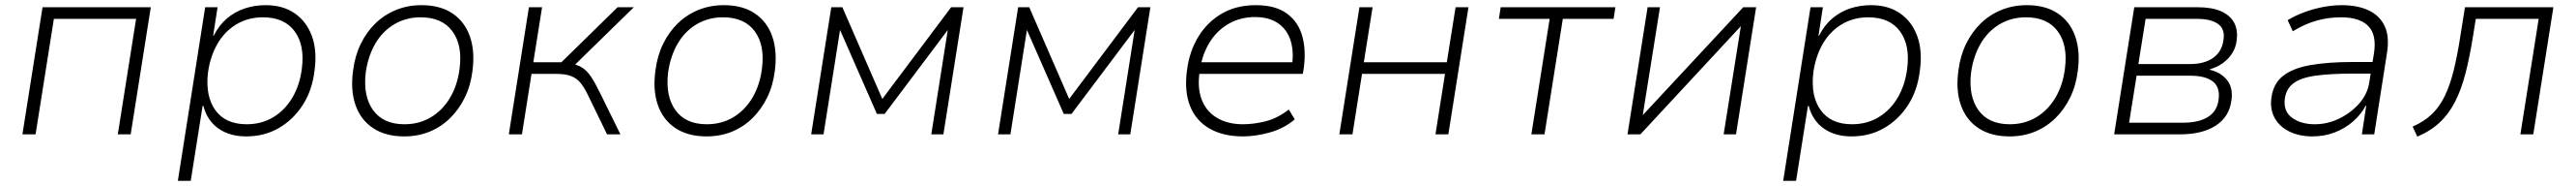

<svg xmlns="http://www.w3.org/2000/svg" viewBox="-20 -520 9994 720"><path d="M67 0 145 -492H565L487 0H437L508 -447H189L118 0Z M670 180 776 -492H824L807 -382H809Q830 -423 861 -449Q892 -475 930 -487.5Q968 -500 1011 -500Q1078 -500 1124 -468Q1170 -436 1190.5 -379Q1211 -322 1200 -245Q1191 -170 1154.5 -113.5Q1118 -57 1062 -24.5Q1006 8 935 8Q871 8 827.5 -22.5Q784 -53 769 -110H766L720 180ZM937 -39Q995 -39 1040.5 -66.5Q1086 -94 1114.5 -142.5Q1143 -191 1151 -254Q1163 -345 1123 -399Q1083 -453 1000 -453Q943 -453 897.5 -426Q852 -399 824 -351Q796 -303 787 -240Q776 -148 815.5 -93.5Q855 -39 937 -39Z M1548 8Q1476 8 1427.5 -24Q1379 -56 1359 -114Q1339 -172 1350 -248Q1357 -304 1379.5 -350Q1402 -396 1436.5 -429.5Q1471 -463 1516.5 -481.5Q1562 -500 1615 -500Q1688 -500 1735.5 -468Q1783 -436 1803 -379Q1823 -322 1813 -246Q1806 -189 1783.5 -143Q1761 -97 1726.5 -63Q1692 -29 1647 -10.5Q1602 8 1548 8ZM1549 -39Q1607 -39 1652.5 -66.5Q1698 -94 1726.5 -142.5Q1755 -191 1763 -254Q1775 -345 1735 -399Q1695 -453 1612 -453Q1555 -453 1509.5 -426Q1464 -399 1436 -351Q1408 -303 1399 -240Q1388 -148 1427.5 -93.5Q1467 -39 1549 -39Z M1954 0 2032 -492H2083L2049 -279H2158L2376 -492H2439L2200 -259L2184 -275Q2216 -272 2236.5 -259.5Q2257 -247 2273 -223Q2289 -199 2308 -160L2387 0H2335L2262 -150Q2248 -179 2233.5 -197.5Q2219 -216 2197 -225Q2175 -234 2138 -234H2042L2005 0Z M2721 8Q2649 8 2600.5 -24Q2552 -56 2532 -114Q2512 -172 2523 -248Q2530 -304 2552.5 -350Q2575 -396 2609.5 -429.5Q2644 -463 2689.5 -481.5Q2735 -500 2788 -500Q2861 -500 2908.5 -468Q2956 -436 2976 -379Q2996 -322 2986 -246Q2979 -189 2956.5 -143Q2934 -97 2899.5 -63Q2865 -29 2820 -10.5Q2775 8 2721 8ZM2722 -39Q2780 -39 2825.5 -66.5Q2871 -94 2899.5 -142.5Q2928 -191 2936 -254Q2948 -345 2908 -399Q2868 -453 2785 -453Q2728 -453 2682.5 -426Q2637 -399 2609 -351Q2581 -303 2572 -240Q2561 -148 2600.5 -93.5Q2640 -39 2722 -39Z M3127 0 3205 -492H3248L3403 -137L3670 -492H3718L3640 0H3593L3657 -404L3412 -79H3382L3239 -404L3175 0Z M3852 0 3930 -492H3973L4128 -137L4395 -492H4443L4365 0H4318L4382 -404L4137 -79H4107L3964 -404L3900 0Z M4802 8Q4726 8 4673 -22Q4620 -52 4597 -109.5Q4574 -167 4585 -248Q4594 -320 4628.5 -377Q4663 -434 4719.5 -467Q4776 -500 4852 -500Q4929 -500 4973.5 -467Q5018 -434 5033 -377.5Q5048 -321 5037 -249L5034 -234H4615L4622 -279H5018L4991 -257Q5001 -317 4987.5 -361Q4974 -405 4939 -429.5Q4904 -454 4849 -454Q4793 -454 4748.5 -429Q4704 -404 4676 -361Q4648 -318 4638 -265L4635 -248Q4624 -183 4641.5 -136Q4659 -89 4701 -64Q4743 -39 4802 -39Q4844 -39 4890 -50.5Q4936 -62 4980 -96L5003 -58Q4962 -23 4907 -7.5Q4852 8 4802 8Z M5176 0 5254 -492H5305L5271 -279H5593L5627 -492H5677L5599 0H5549L5586 -234H5264L5227 0Z M5921 0 5992 -447H5795L5802 -492H6247L6240 -447H6043L5972 0Z M6294 0 6372 -492H6420L6353 -73H6352L6743 -492H6793L6715 0H6667L6734 -420H6735L6344 0Z M6898 180 7004 -492H7052L7035 -382H7037Q7058 -423 7089 -449Q7120 -475 7158 -487.5Q7196 -500 7239 -500Q7306 -500 7352 -468Q7398 -436 7418.5 -379Q7439 -322 7428 -245Q7419 -170 7382.5 -113.5Q7346 -57 7290 -24.5Q7234 8 7163 8Q7099 8 7055.5 -22.5Q7012 -53 6997 -110H6994L6948 180ZM7165 -39Q7223 -39 7268.5 -66.5Q7314 -94 7342.5 -142.5Q7371 -191 7379 -254Q7391 -345 7351 -399Q7311 -453 7228 -453Q7171 -453 7125.5 -426Q7080 -399 7052 -351Q7024 -303 7015 -240Q7004 -148 7043.5 -93.5Q7083 -39 7165 -39Z M7776 8Q7704 8 7655.5 -24Q7607 -56 7587 -114Q7567 -172 7578 -248Q7585 -304 7607.5 -350Q7630 -396 7664.5 -429.5Q7699 -463 7744.5 -481.5Q7790 -500 7843 -500Q7916 -500 7963.5 -468Q8011 -436 8031 -379Q8051 -322 8041 -246Q8034 -189 8011.5 -143Q7989 -97 7954.5 -63Q7920 -29 7875 -10.5Q7830 8 7776 8ZM7777 -39Q7835 -39 7880.5 -66.5Q7926 -94 7954.5 -142.5Q7983 -191 7991 -254Q8003 -345 7963 -399Q7923 -453 7840 -453Q7783 -453 7737.5 -426Q7692 -399 7664 -351Q7636 -303 7627 -240Q7616 -148 7655.5 -93.5Q7695 -39 7777 -39Z M8182 0 8260 -492H8506Q8561 -492 8596.5 -476.5Q8632 -461 8647.5 -432Q8663 -403 8657 -362Q8654 -336 8640 -314Q8626 -292 8604 -276Q8582 -260 8554 -252L8553 -250Q8596 -240 8620 -210Q8644 -180 8637 -132Q8629 -68 8576.5 -34Q8524 0 8438 0ZM8240 -45H8448Q8510 -45 8545.5 -67Q8581 -89 8587 -133Q8594 -182 8565 -204.5Q8536 -227 8477 -227H8269ZM8276 -272H8476Q8532 -272 8566 -296Q8600 -320 8606 -365Q8613 -407 8585.5 -427Q8558 -447 8503 -447H8304Z M8951 8Q8901 8 8862.5 -10.5Q8824 -29 8805 -63Q8786 -97 8792 -141Q8799 -196 8837 -226Q8875 -256 8943.5 -268Q9012 -280 9108 -280H9197L9189 -235H9106Q9019 -235 8962.5 -227Q8906 -219 8877.5 -197.5Q8849 -176 8844 -137Q8838 -89 8872.5 -64Q8907 -39 8960 -39Q9010 -39 9056 -61.5Q9102 -84 9134 -121Q9166 -158 9172 -203L9190 -314Q9201 -385 9168 -419Q9135 -453 9062 -453Q9014 -453 8968.5 -440.5Q8923 -428 8875 -399L8855 -442Q8885 -460 8920.5 -473Q8956 -486 8993 -493Q9030 -500 9065 -500Q9126 -500 9169 -480Q9212 -460 9231.5 -419Q9251 -378 9240 -312L9191 0H9143L9160 -111H9158Q9140 -77 9109 -50Q9078 -23 9038 -7.5Q8998 8 8951 8Z M9358 9 9340 -30Q9384 -49 9414 -77.5Q9444 -106 9464.5 -148Q9485 -190 9499.5 -248.5Q9514 -307 9526 -386L9543 -492H9886L9808 0H9758L9829 -447H9585L9575 -385Q9562 -302 9545.5 -238Q9529 -174 9505 -127Q9481 -80 9445.5 -46.5Q9410 -13 9358 9Z"/></svg>

Font: Nunito Sans 7pt ExtraLight
Style: Italic
Weight: 250
Italic angle: -9°
Designer: Vernon Adams
Foundry: Vernon Adams
Version: Version 3.101;gftools[0.9.27]